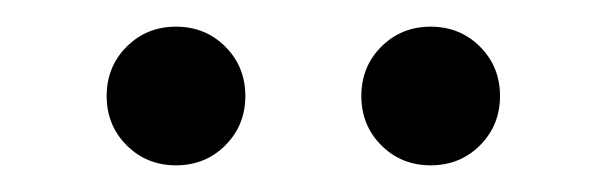

<svg xmlns="http://www.w3.org/2000/svg" viewBox="-20 -731 455 144"><path d="M75 -622Q60 -637 60 -659Q60 -681 75 -696Q90 -711 112 -711Q134 -711 149 -696Q164 -681 164 -659Q164 -637 149 -622Q134 -607 112 -607Q90 -607 75 -622ZM266 -622Q251 -637 251 -659Q251 -681 266 -696Q281 -711 303 -711Q325 -711 340 -696Q355 -681 355 -659Q355 -637 340 -622Q325 -607 303 -607Q281 -607 266 -622Z"/></svg>

Font: Lustria
Style: Regular
Weight: 400
Designer: Matthew Desmond
Foundry: Matthew Desmond
Version: Version 001.001; ttfautohint (v1.6)